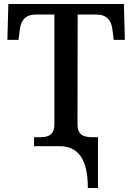

<svg xmlns="http://www.w3.org/2000/svg" viewBox="-20 -734 664 964"><path d="M421 210H472V-45H445C394 -45 369 -60 369 -111L370 -661H462C522 -661 540 -626 545 -582L551 -534H607L602 -714H22L17 -534H73L79 -582C84 -626 102 -661 161 -661H253V-111C253 -53 219 -45 179 -45H151V0H279C372 0 421 64 421 210Z"/></svg>

Font: Noto Serif Thai Medium
Style: Regular
Weight: 500
Designer: Monotype Design Team
Foundry: Monotype Imaging Inc.
Version: Version 1.901;PS 001.901;hotconv 1.0.88;makeotf.lib2.5.64775